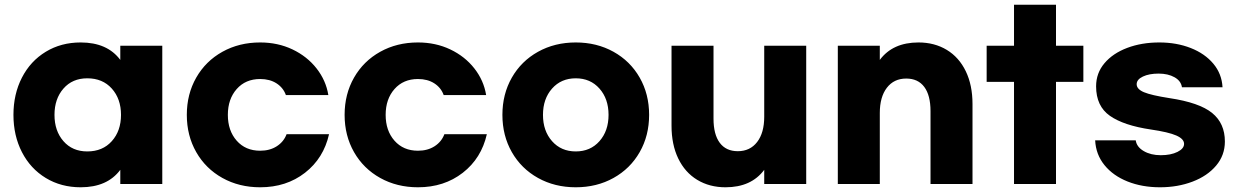

<svg xmlns="http://www.w3.org/2000/svg" viewBox="-20 -690 5251 814"><path d="M37 -203Q37 -291 73 -361Q109 -431 174 -470.5Q239 -510 322 -510Q435 -510 490 -436V-496H668V90H490V30Q435 104 322 104Q239 104 174 64.5Q109 25 73 -45Q37 -115 37 -203ZM493 -203Q493 -271 454 -314.5Q415 -358 350 -358Q287 -358 249 -314.5Q211 -271 211 -203Q211 -135 249 -91.5Q287 -48 350 -48Q415 -48 454 -91.5Q493 -135 493 -203Z M1083 104Q994 104 923 64.5Q852 25 812 -45Q772 -115 772 -203Q772 -291 812 -361Q852 -431 923 -470.5Q994 -510 1083 -510Q1158 -510 1220 -480.5Q1282 -451 1322 -400Q1362 -349 1372 -287H1192Q1181 -318 1152.5 -336.5Q1124 -355 1083 -355Q1021 -355 983.5 -312.5Q946 -270 946 -203Q946 -136 983.5 -93.5Q1021 -51 1083 -51Q1124 -51 1153.5 -70Q1183 -89 1195 -121H1375Q1352 -19 1273 42.5Q1194 104 1083 104Z M1752 104Q1663 104 1592 64.5Q1521 25 1481 -45Q1441 -115 1441 -203Q1441 -291 1481 -361Q1521 -431 1592 -470.5Q1663 -510 1752 -510Q1827 -510 1889 -480.5Q1951 -451 1991 -400Q2031 -349 2041 -287H1861Q1850 -318 1821.5 -336.5Q1793 -355 1752 -355Q1690 -355 1652.5 -312.5Q1615 -270 1615 -203Q1615 -136 1652.5 -93.5Q1690 -51 1752 -51Q1793 -51 1822.5 -70Q1852 -89 1864 -121H2044Q2021 -19 1942 42.5Q1863 104 1752 104Z M2732 -203Q2732 -115 2692 -45Q2652 25 2581 64.5Q2510 104 2421 104Q2332 104 2261 64.5Q2190 25 2150 -45Q2110 -115 2110 -203Q2110 -291 2150 -361Q2190 -431 2261 -470.5Q2332 -510 2421 -510Q2510 -510 2581 -470.5Q2652 -431 2692 -361Q2732 -291 2732 -203ZM2282 -203Q2282 -135 2320.5 -91.5Q2359 -48 2421 -48Q2483 -48 2521.5 -91.5Q2560 -135 2560 -203Q2560 -271 2521.5 -314.5Q2483 -358 2421 -358Q2359 -358 2320.5 -314.5Q2282 -271 2282 -203Z M2827 -157V-496H3005V-187Q3005 -120 3031.5 -84.5Q3058 -49 3108 -49Q3160 -49 3190 -88Q3220 -127 3220 -195V-496H3398V90H3220V30Q3165 104 3056 104Q2988 104 2936 72.5Q2884 41 2855.5 -18Q2827 -77 2827 -157Z M3532 -496H3710V-436Q3765 -510 3874 -510Q3942 -510 3994 -478.5Q4046 -447 4074.5 -388Q4103 -329 4103 -249V90H3925V-219Q3925 -286 3898.5 -321.5Q3872 -357 3822 -357Q3770 -357 3740 -318Q3710 -279 3710 -211V90H3532Z M4573 -343H4457V90H4279V-343H4163V-496H4279V-670H4457V-496H4573Z M5163 -320H4991Q4987 -347 4959.5 -362.5Q4932 -378 4892 -378Q4852 -378 4825.5 -365.5Q4799 -353 4799 -333Q4799 -312 4830 -299Q4861 -286 4938 -274Q5065 -255 5119 -211Q5173 -167 5173 -90Q5173 -32 5136 12Q5099 56 5036 80Q4973 104 4898 104Q4822 104 4760.5 79.5Q4699 55 4662.5 10Q4626 -35 4623 -95H4795Q4799 -67 4829 -49.5Q4859 -32 4901 -32Q4944 -32 4972 -46Q5000 -60 5000 -80Q5000 -101 4967 -115.5Q4934 -130 4859 -141Q4744 -158 4685.5 -199Q4627 -240 4627 -324Q4627 -380 4662.5 -422Q4698 -464 4759 -487Q4820 -510 4895 -510Q4968 -510 5028 -486.5Q5088 -463 5124 -420Q5160 -377 5163 -320Z"/></svg>

Font: Gmarket Sans TTF Bold
Style: Regular
Weight: 700
Designer: Creative Director : Sungho Lee; Art Director : Kiwoong Choi; Project Manager : Sori Yang, Jongwook Yoon; Font Designer :
Foundry: Sandoll Inc.
Version: Version 1.000;hotconv 1.0.109;makeotfexe 2.5.65596